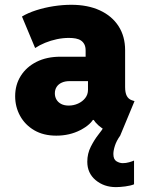

<svg xmlns="http://www.w3.org/2000/svg" viewBox="-20 -556 602 798"><path d="M461.9 221.7Q412.1 221.7 377.4 192.6Q342.8 163.6 342.8 116.2Q342.8 82.5 357.4 53.7Q372.1 24.9 388.4 4.2Q404.8 -16.6 410.2 -26.4L479.5 7.8Q464.4 28.8 457.8 49.1Q451.2 69.3 451.2 84Q451.2 106.4 464.1 114.3Q477.1 122.1 490.2 122.1Q503.4 122.1 516.6 118.4Q529.8 114.7 537.1 111.3V210Q523.4 215.8 500.7 218.8Q478 221.7 461.9 221.7ZM213.9 7.8Q160.6 7.8 122.3 -14.6Q84 -37.1 63.5 -74.5Q43 -111.8 43 -156.2Q43 -203.6 66.4 -240.7Q89.8 -277.8 132.1 -299.1Q174.3 -320.3 231.4 -320.3H362.3V-218.8H268.6Q250.5 -218.8 236.8 -212.6Q223.1 -206.5 215.6 -195.1Q208 -183.6 208 -168Q208 -153.8 214.6 -142.3Q221.2 -130.9 234.1 -124Q247.1 -117.2 265.6 -117.2Q286.1 -117.2 304.4 -125.5Q322.8 -133.8 334.2 -148.4Q345.7 -163.1 345.7 -182.6V-250L335.9 -269.5V-345.7Q335.9 -361.3 330.8 -371.3Q325.7 -381.3 316.7 -387.5Q307.6 -393.6 294.9 -396Q282.2 -398.4 266.6 -398.4Q241.7 -398.4 216.3 -393.1Q190.9 -387.7 167.7 -378.2Q144.5 -368.7 126 -356.4L71.3 -487.3Q96.2 -502.4 130.6 -513.4Q165 -524.4 202.9 -530.3Q240.7 -536.1 276.4 -536.1Q344.7 -536.1 395 -512.9Q445.3 -489.7 472.7 -447.3Q500 -404.8 500 -347.7V-194.3Q500 -170.9 506.8 -157.7Q513.7 -144.5 527.3 -139.6L539.1 -135.7L479.5 7.8L459 2Q416 -10.7 389.4 -34.7Q362.8 -58.6 355.5 -87.9L398.4 -57.6H320.3L372.1 -68.4Q358.9 -38.6 314.2 -15.4Q269.5 7.8 213.9 7.8Z"/></svg>

Font: Reddit Mono Black
Style: Regular
Weight: 900
Monospace: yes
Designer: Stephen Hutchings
Foundry: Reddit
Version: Version 1.014